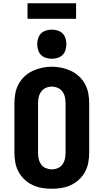

<svg xmlns="http://www.w3.org/2000/svg" viewBox="-20 -1158 640 1186"><path d="M300 8Q270 8 239.5 3Q209 -2 181.5 -15Q154 -28 131.5 -49Q109 -70 94.5 -97Q80 -124 74.5 -154.5Q69 -185 69 -215V-520Q69 -550 74.5 -580.5Q80 -611 94.5 -638Q109 -665 131.5 -686Q154 -707 181.5 -720Q209 -733 239.5 -739.5Q270 -746 300 -746Q330 -746 360.5 -739.5Q391 -733 418.5 -720Q446 -707 468.5 -686Q491 -665 505.5 -638Q520 -611 525.5 -580.5Q531 -550 531 -520V-215Q531 -185 525.5 -154.5Q520 -124 505.5 -97Q491 -70 468.5 -49Q446 -28 418.5 -15Q391 -2 360.5 3Q330 8 300 8ZM300 -112Q319 -112 337 -119.5Q355 -127 366 -142.5Q377 -158 381 -177Q385 -196 385 -215V-520Q385 -539 381 -558Q377 -577 365.5 -592.5Q354 -608 336 -615.5Q318 -623 299 -623Q280 -623 262.5 -615Q245 -607 234 -591.5Q223 -576 219 -557.5Q215 -539 215 -520V-215Q215 -196 219 -177Q223 -158 234 -142.5Q245 -127 263 -119.5Q281 -112 300 -112ZM300 -795Q282 -795 264 -800.5Q246 -806 233.5 -818.5Q221 -831 215.5 -849Q210 -867 210 -885Q210 -903 215.5 -921Q221 -939 233.5 -951.5Q246 -964 264 -969.5Q282 -975 300 -975Q318 -975 336 -969.5Q354 -964 366.5 -951.5Q379 -939 384.5 -921Q390 -903 390 -885Q390 -867 384.5 -849Q379 -831 366.5 -818.5Q354 -806 336 -800.5Q318 -795 300 -795ZM150 -1042V-1138H450V-1042Z"/></svg>

Font: Iosevka Curly Heavy Extended
Style: Regular
Weight: 900
Width: 7
Monospace: yes
Designer: Belleve Invis
Foundry: Belleve Invis
Version: Version 11.1.0; ttfautohint (v1.8.3)